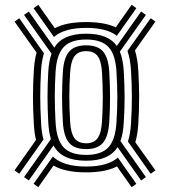

<svg xmlns="http://www.w3.org/2000/svg" viewBox="-20 -791 701 792"><path d="M202.5 -638.5 118.5 -757.2 138 -771.2 206 -674.8Q253.5 -700 335.5 -700Q411.8 -700 457.5 -678.2L523 -771.2L542.5 -757.2L462 -643.5Q419.8 -676 335.5 -676Q245.5 -676 202.5 -638.5ZM98.8 -46.5 79.2 -60.5 190 -217.2Q181.5 -245.2 179.2 -284.5Q176 -342.5 176 -391.6Q176 -440.8 179.2 -496.2Q182 -540 192.5 -569.5L79.2 -729.5L98.8 -743.5L204.2 -594.5Q238.2 -652 335.5 -652Q427 -652 461.8 -601.5L562.2 -743.5L581.8 -729.5L474.5 -578Q487.8 -545.8 490.5 -496.5Q494 -438 494 -388.9Q494 -339.8 490.5 -284.8Q487.8 -239.5 476.8 -209.2L581.8 -60.5L562.2 -46.5L464.8 -184.2Q430.2 -128 335.5 -128Q234 -128 200.8 -191ZM59.5 -74.2 40 -88.2 128.5 -213.8Q121.5 -243.2 119.5 -281Q116 -340.8 116 -391.8Q116 -442.8 119.5 -500Q122.2 -543.5 130.8 -574L40 -702L59.5 -715.8L161.2 -571.2Q151.8 -539.8 149.2 -498.2Q146 -441.8 146 -391.8Q146 -341.8 149.5 -282.8Q151.5 -244.5 159.2 -215.2ZM601.5 -74.2 507.8 -207Q518 -239.2 520.5 -282.8Q524 -338.8 524 -388.8Q524 -438.8 520.5 -498.2Q518 -546 505.8 -581L601.5 -715.8L621 -702L536.8 -583Q547.8 -547.8 550.5 -500Q554 -439.8 554 -388.8Q554 -337.8 550.5 -281Q547.8 -237 538.2 -204.2L621 -88.2ZM335.5 -152Q398 -152 427.1 -183.2Q456.2 -214.5 460.5 -286.5Q464 -340.5 464 -388.9Q464 -437.2 460.5 -494.8Q456.5 -566.2 427.5 -597.1Q398.5 -628 335.5 -628Q272.2 -628 242.9 -597Q213.5 -566 209.2 -494.5Q206 -440 206 -391.6Q206 -343.2 209.2 -286.2Q213.2 -214.2 242.5 -183.1Q271.8 -152 335.5 -152ZM335.5 -176Q287.2 -176 265 -202Q242.8 -228 239.2 -288Q236 -344 236 -391.5Q236 -439 239.2 -492.5Q242.8 -552.2 265.1 -578.1Q287.5 -604 335.5 -604Q383.2 -604 405.4 -578.2Q427.5 -552.5 430.8 -493Q434 -436.5 434 -389Q434 -341.5 430.8 -288.5Q427 -228.2 404.9 -202.1Q382.8 -176 335.5 -176ZM335.5 -200Q367.5 -200 382.6 -221Q397.8 -242 400.8 -290.2Q404 -342.5 404 -389.1Q404 -435.8 400.8 -491.5Q398 -539 382.9 -559.5Q367.8 -580 335.5 -580Q303 -580 287.5 -559.2Q272 -538.5 269.2 -490.8Q266 -438 266 -391.4Q266 -344.8 269.2 -289.5Q272 -241.5 287.4 -220.8Q302.8 -200 335.5 -200ZM138 -19 118.5 -32.8 198 -145.2Q241.5 -104 335.5 -104Q423.8 -104 466.2 -140.8L542.5 -32.8L523 -19L462.5 -104.5Q415.2 -80 335.5 -80Q249 -80 200.8 -108Z"/></svg>

Font: Big Shoulders Inline Text Black
Style: Regular
Weight: 900
Designer: Patric King
Foundry: XO Type Co
Version: Version 1.000